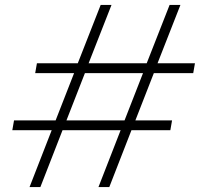

<svg xmlns="http://www.w3.org/2000/svg" viewBox="-20 -760 817 780"><path d="M486 -271 561 -463H325L250 -271ZM380 0 470 -231H234L144 0H100L190 -231H30L37 -271H206L281 -463H123L130 -503H296L389 -740H433L340 -503H576L669 -740H713L620 -503H772L765 -463H605L530 -271H679L672 -231H514L424 0Z"/></svg>

Font: Poppins ExtraLight
Style: Italic
Weight: 275
Italic angle: -10°
Designer: Ninad Kale (Devanagari), Jonny Pinhorn (Latin)
Foundry: Indian Type Foundry
Version: Version 3.200;PS 1.000;hotconv 16.6.54;makeotf.lib2.5.65590